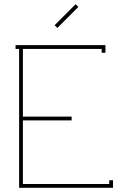

<svg xmlns="http://www.w3.org/2000/svg" viewBox="-20 -894 593 914"><path d="M253 -761 353 -861 340 -874 240 -774ZM464 -661V-643H482V-679H54V-661H71V0H518V-36H500V-18H89V-321H321V-339H89V-661Z"/></svg>

Font: Rawengulk
Style: Light
Weight: 300
Version: Version 0.9